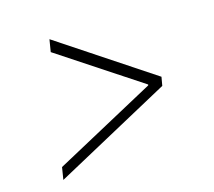

<svg xmlns="http://www.w3.org/2000/svg" viewBox="-82 -646 807 724"><g transform="rotate(-15 322.0 -284.0)"><path d="M532.7 -267 80.6 -21 88.4 -69.2 482.2 -282.7 482.6 -285.9 159.4 -498.9 167.3 -547.2 538.7 -301.1Z"/></g></svg>

Font: Inter P Extra Light
Style: Italic
Weight: 200
Italic angle: 9.39999°
Designer: Rasmus Andersson
Foundry: rsms
Version: Version 3.018;git-588b23468